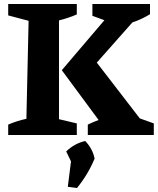

<svg xmlns="http://www.w3.org/2000/svg" viewBox="-20 -675 792 960"><path d="M21 0V-52Q65 -71 112 -81L123 -571L21 -598V-655H364V-603Q344 -594 321.5 -586.5Q299 -579 275 -573V-79L364 -58V0ZM419 0V-52Q446 -65 473 -75L289 -324L502 -574L442 -596V-655H730V-604Q688 -578 642 -563L464 -362L679 -83L749 -58V0ZM319 259 335 132 311 82Q353 42 406 30Q443 68 453 118Q421 196 365 265Z"/></svg>

Font: Piazzolla
Style: Bold
Weight: 700
Designer: Juan Pablo del Peral
Foundry: Huerta Tipografica
Version: Version 1.330